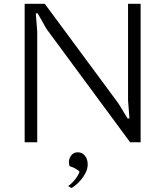

<svg xmlns="http://www.w3.org/2000/svg" viewBox="-20 -735 854 992"><path d="M107.4 0V-715.3H211.4L591.8 -200.7L639.2 -123H648.9L641.6 -215.8V-715.3H706.5V0H652.3L219.7 -586.4L174.8 -666H165L172.4 -570.3V0ZM332 226.1Q341.3 220.2 351.3 210.4Q361.3 200.7 369.6 189.9Q377.9 179.2 383.8 168.7Q389.6 158.2 390.6 150.9Q386.7 147.5 380.9 143.1Q375 138.7 367.9 135Q360.8 131.3 353.8 128.4Q346.7 125.5 340.3 124Q337.9 118.7 336.9 112.1Q335.9 105.5 335.9 101.6Q335.9 95.2 338.4 86.7Q340.8 78.1 346.2 70.3Q351.6 62.5 360.4 57.1Q369.1 51.8 381.8 51.8Q394.5 51.8 404.1 57.1Q413.6 62.5 420.2 71.3Q426.8 80.1 429.9 91.3Q433.1 102.5 433.1 113.8Q433.1 136.7 422.4 157.7Q411.6 178.7 397.5 195.3Q383.3 211.9 369.4 222.7Q355.5 233.4 349.1 236.3Z"/></svg>

Font: Proza Libre
Style: Light
Weight: 300
Designer: Jasper de Waard
Foundry: Jasper de Waard
Version: Version 1.000; ttfautohint (v1.4.1.8-43bc)